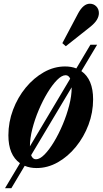

<svg xmlns="http://www.w3.org/2000/svg" viewBox="-20 -891 550 1030"><path d="M333 -643 314.5 -659.5 399 -819Q427 -871 462 -871Q482.5 -871 496.5 -856.8Q510.5 -842.5 510.5 -820.5Q510.5 -803 499.5 -784.5Q488.5 -766 460.5 -744ZM7 118.5 87 -15.5Q25 -60 25 -165Q25 -236 50 -302.2Q75 -368.5 118 -420.8Q161 -473 215.5 -503.8Q270 -534.5 329 -534.5Q362.5 -534.5 389.5 -524L465 -651H501L416.5 -509.5Q479.5 -465.5 479.5 -358Q479.5 -287.5 454.8 -221.8Q430 -156 387.2 -103.5Q344.5 -51 290 -20.2Q235.5 10.5 176.5 10.5Q141 10.5 112.5 -1.5L41 118.5ZM332 -487.5Q311.5 -487.5 286.2 -462Q261 -436.5 235.2 -394.2Q209.5 -352 188 -301.2Q166.5 -250.5 153.5 -199.5Q140.5 -148.5 140.5 -106L356.5 -469Q348.5 -487.5 332 -487.5ZM173 -36.5Q193.5 -36.5 218.8 -62Q244 -87.5 269.5 -129.8Q295 -172 316.5 -223Q338 -274 351.2 -325.5Q364.5 -377 364.5 -420.5Q364.5 -420.5 364.5 -420.8Q364.5 -421 364.5 -422.5L147 -58.5Q155 -36.5 173 -36.5Z"/></svg>

Font: Libre Caslon Condensed Bold
Style: Italic
Weight: 700
Italic angle: -22.583°
Designer: Pablo Impallari, Rodrigo Fuenzalida, Katja Schimmel, Ertekin Erdin
Foundry: Pablo Impallari, Rodrigo Fuenzalida
Version: Version 2.000; ttfautohint (v1.8.4.7-5d5b);gftools[0.9.33]